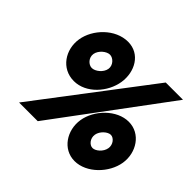

<svg xmlns="http://www.w3.org/2000/svg" viewBox="-145 -763 945 945"><g transform="rotate(45 327.5 -290.0)"><path d="M71 -428C58 -346 110 -265 198 -265C283 -265 354 -346 367 -428C380 -510 335 -591 250 -591C162 -591 84 -510 71 -428ZM82 0H212L643 -580H523ZM172 -428C177 -457 209 -483 232 -483C255 -483 281 -457 276 -428C271 -398 238 -373 215 -373C192 -373 167 -398 172 -428ZM357 -152C344 -70 396 11 479 11C562 11 640 -70 653 -152C666 -234 614 -315 531 -315C448 -315 370 -234 357 -152ZM458 -152C463 -181 493 -207 514 -207C535 -207 557 -181 552 -152C547 -122 517 -97 496 -97C475 -97 453 -122 458 -152Z"/></g></svg>

Font: Charger Pro
Style: UltraNarObl
Weight: 900
Designer: Jasper
Foundry: Cannot Into Space Fonts
Version: Version 1.09